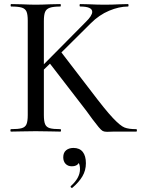

<svg xmlns="http://www.w3.org/2000/svg" viewBox="-20 -645 692 941"><path d="M648 0H536L505 1Q491 1 483.5 -3Q476 -7 463.5 -22Q451 -37 433 -61Q407 -98 370 -145L225 -333L195 -304V-81Q195 -51 201 -36.5Q207 -22 223.5 -17Q240 -12 276 -12Q279 -12 279 -6Q279 0 276 0Q244 0 226 -1L155 -2L85 -1Q66 0 34 0Q31 0 31 -6Q31 -12 34 -12Q70 -12 87 -17Q104 -22 110 -36.5Q116 -51 116 -81V-544Q116 -574 110 -588Q104 -602 87.5 -607.5Q71 -613 35 -613Q32 -613 32 -619Q32 -625 35 -625L85 -624Q129 -622 155 -622Q183 -622 227 -624L276 -625Q278 -625 278 -619Q278 -613 276 -613Q241 -613 224 -607Q207 -601 201 -586.5Q195 -572 195 -542V-330L400 -537Q432 -568 432 -587Q432 -613 373 -613Q370 -613 370 -619Q370 -625 373 -625L417 -624Q457 -622 493 -622Q529 -622 567 -624L607 -625Q610 -625 610 -619Q610 -613 607 -613Q564 -613 515 -592.5Q466 -572 425 -531L281 -388L426 -199Q497 -105 533.5 -66.5Q570 -28 590.5 -20Q611 -12 648 -12Q651 -12 651 -6Q651 0 648 0ZM401 155Q401 190 384 219Q367 248 335 275L333 276Q329 276 327 272.5Q325 269 327 267Q372 227 372 184Q372 165 366 154Q357 170 332 170Q313 170 301.5 158Q290 146 290 126Q290 103 304 91.5Q318 80 340 80Q370 80 385.5 99.5Q401 119 401 155Z"/></svg>

Font: Cormorant SC Medium
Style: Regular
Weight: 500
Designer: Christian Thalmann (Catharsis Fonts)
Version: Version 3.000